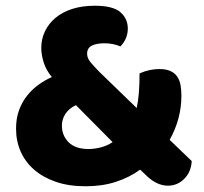

<svg xmlns="http://www.w3.org/2000/svg" viewBox="-20 -634 713 670"><path d="M467 -378Q486 -386 502.5 -389.5Q519 -393 536 -393Q560 -393 575 -386Q590 -379 598.5 -366.5Q607 -354 610 -337Q613 -320 613 -300Q613 -219 572 -146L649 -72Q647 -34 623 -10Q599 14 566 14Q526 14 488 -24L469 -42Q432 -15 384.5 0.5Q337 16 279 16Q220 16 175 0.5Q130 -15 99 -42Q68 -69 52 -105.5Q36 -142 36 -185Q36 -222 47 -251Q58 -280 76 -302Q94 -324 116 -339.5Q138 -355 161 -365Q141 -389 132.5 -416Q124 -443 124 -467Q124 -498 137 -525Q150 -552 174 -572Q198 -592 232.5 -603Q267 -614 311 -614Q374 -614 400 -591.5Q426 -569 426 -534Q426 -517 419.5 -501Q413 -485 400 -472Q389 -477 374.5 -480Q360 -483 344 -483Q318 -483 301 -475Q284 -467 284 -446Q284 -431 297 -415.5Q310 -400 329 -381L457 -257Q462 -279 464.5 -309Q467 -339 467 -378ZM196 -196Q196 -161 219.5 -137.5Q243 -114 289 -114Q309 -114 331 -119.5Q353 -125 373 -138L245 -267Q221 -256 208.5 -237Q196 -218 196 -196Z"/></svg>

Font: Baloo Bhaina
Style: Regular
Weight: 400
Designer: Manish Minz, Shuchita Grover and Ek Type
Foundry: Ek Type
Version: Version 1.443;PS 1.000;hotconv 16.6.51;makeotf.lib2.5.65220;